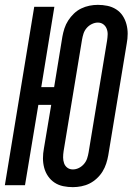

<svg xmlns="http://www.w3.org/2000/svg" viewBox="-29 -763 549 791"><path d="M271 8Q251 8 231.5 4Q212 0 196 -10.5Q180 -21 169 -37Q158 -53 153 -72Q148 -91 148 -111Q148 -131 152 -152L182 -331H129L74 0H-9L112 -735H195L141 -404H194L228 -612Q231 -629 236.5 -646Q242 -663 252 -678.5Q262 -694 275.5 -707Q289 -720 305.5 -728Q322 -736 339.5 -739.5Q357 -743 374 -743Q394 -743 413.5 -739Q433 -735 449.5 -724.5Q466 -714 476.5 -698Q487 -682 492 -663Q497 -644 497 -624Q497 -604 493 -583L417 -123Q414 -106 408.5 -89Q403 -72 393.5 -56.5Q384 -41 370 -28Q356 -15 340 -7Q324 1 306 4.5Q288 8 271 8ZM271 -65Q284 -65 296 -71Q308 -77 317 -87.5Q326 -98 330 -110.5Q334 -123 336 -135L412 -595Q414 -608 414.5 -620.5Q415 -633 410.5 -644.5Q406 -656 396.5 -663Q387 -670 374 -670Q362 -670 349.5 -664Q337 -658 328 -647.5Q319 -637 315 -624.5Q311 -612 309 -600L233 -140Q231 -127 231 -114.5Q231 -102 235 -90.5Q239 -79 248.5 -72Q258 -65 271 -65Z"/></svg>

Font: Iosevka Term Curly Md Obl
Style: Regular
Weight: 500
Italic angle: -9°
Designer: Belleve Invis
Foundry: Belleve Invis
Version: Version 32.3.0